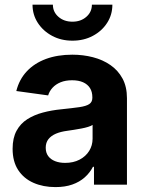

<svg xmlns="http://www.w3.org/2000/svg" viewBox="-20 -779 616 810"><path d="M213.9 10.3Q162.1 10.3 121.1 -7.8Q80.1 -25.9 56.6 -61.8Q33.2 -97.7 33.2 -151.4Q33.2 -196.8 49.8 -227.3Q66.4 -257.8 95.2 -276.1Q124 -294.4 160.9 -304.2Q197.8 -314 238.3 -317.9Q285.2 -322.8 314.2 -326.9Q343.3 -331.1 356.4 -339.8Q369.6 -348.6 369.6 -366.2V-368.7Q369.6 -391.6 359.6 -407.5Q349.6 -423.3 330.6 -431.9Q311.5 -440.4 284.2 -440.4Q256.3 -440.4 235.6 -431.9Q214.8 -423.3 201.7 -408.9Q188.5 -394.5 183.1 -376.5L48.8 -395Q61 -443.8 93 -478Q125 -512.2 173.8 -530.3Q222.7 -548.3 285.2 -548.3Q330.6 -548.3 372.1 -537.6Q413.6 -526.9 445.8 -504.6Q478 -482.4 496.8 -447.8Q515.6 -413.1 515.6 -364.7V0H376.5V-75.2H372.1Q358.9 -49.8 337.2 -30.5Q315.4 -11.2 284.9 -0.5Q254.4 10.3 213.9 10.3ZM254.9 -91.8Q289.6 -91.8 315.7 -105.5Q341.8 -119.1 356.2 -142.3Q370.6 -165.5 370.6 -193.8V-252Q364.3 -247.6 351.6 -243.7Q338.9 -239.7 323.2 -236.8Q307.6 -233.9 292 -231.4Q276.4 -229 263.2 -227.1Q236.3 -223.6 216.1 -215.1Q195.8 -206.5 184.3 -191.9Q172.9 -177.2 172.9 -155.8Q172.9 -134.8 183.3 -120.6Q193.8 -106.4 212.4 -99.1Q231 -91.8 254.9 -91.8ZM285.6 -607.4Q237.8 -607.4 200 -627.7Q162.1 -647.9 139.6 -682.4Q117.2 -716.8 117.2 -759.3H203.1Q203.1 -728.5 226.6 -708Q250 -687.5 285.6 -687.5Q320.8 -687.5 344.2 -708Q367.7 -728.5 367.7 -759.3H454.1Q454.1 -716.8 431.9 -682.4Q409.7 -647.9 371.6 -627.7Q333.5 -607.4 285.6 -607.4Z"/></svg>

Font: Inter 17pt
Style: Bold
Weight: 700
Version: Version 4.001;git-66647c0bb